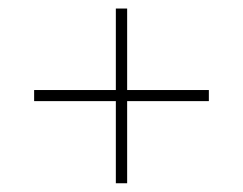

<svg xmlns="http://www.w3.org/2000/svg" viewBox="-20 -610 570 450"><path d="M251.5 -180.5V-590H278V-180.5ZM60 -373V-399H469.5V-373Z"/></svg>

Font: Bodoni Moda 9pt ExtraBold
Style: Regular
Weight: 800
Designer: Owen Earl
Foundry: indestructible type
Version: Version 2.005